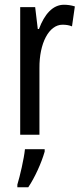

<svg xmlns="http://www.w3.org/2000/svg" viewBox="-20 -567 344 808"><path d="M249 -547C202 -547 167 -507 144 -445H139L128 -537H65V0H146V-280C145 -385 186 -463 243 -463C258 -463 271 -461 283 -456L295 -540C279 -545 264 -547 249 -547ZM168 71V61H85C81 101 64 174 53 210V221H99C126 181 154 120 168 71Z"/></svg>

Font: Noto Sans Telugu ExtraCondensed
Style: Regular
Weight: 400
Width: 2
Designer: Jelle Bosma - Monotype Design Team
Foundry: Monotype Imaging Inc.
Version: Version 2.005